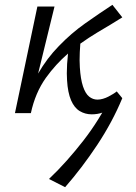

<svg xmlns="http://www.w3.org/2000/svg" viewBox="-20 -469 562 796"><path d="M360 5Q333 5 310.5 -8.5Q288 -22 274.5 -53.5Q261 -85 258 -136Q257 -150 257 -165Q257 -202 262 -247Q211 -203 170 -146Q126 -84 108 0H42L135 -442H206L138 -164Q175 -228 224 -278Q275 -331 333 -372Q391 -413 446 -449L487 -397Q441 -368 383 -334Q348 -313 313 -288Q310 -250 310 -219Q310 -204 311 -190Q314 -141 324 -111Q334 -81 349.5 -68.5Q365 -56 384 -56Q395 -56 407 -59.5Q419 -63 429.5 -68.5Q440 -74 449 -79.5Q458 -85 464 -90L487 -62Q446 37 383 132Q320 227 250 307L183 273Q221 237 257 196.5Q293 156 326 113.5Q359 71 387 26Q396 12 404 -2Q384 5 360 5Z"/></svg>

Font: Isabella Sans
Style: Italic
Weight: 400
Italic angle: -12°
Designer: Christian Thalmann (Catharsis Fonts), Cristiano Sobral
Foundry: The Isabella Sans Project Authors
Version: Version 2.026; ttfautohint (v1.8.4.7-5d5b-dirty)